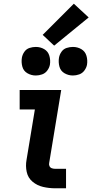

<svg xmlns="http://www.w3.org/2000/svg" viewBox="-20 -1015 498 1035"><path d="M278 0H336V-105H278Q268 -105 259.5 -108Q251 -111 247 -119Q243 -127 245 -136L310 -530H86V-425H168L123 -153Q117 -120 124 -88Q131 -56 155.5 -35.5Q180 -15 212 -7.5Q244 0 278 0ZM373 -608Q390 -608 407 -614Q424 -620 435 -635Q446 -650 449 -666Q453 -691 446 -714.5Q439 -738 418.5 -750Q398 -762 373 -762Q356 -762 339 -756.5Q322 -751 311.5 -736Q301 -721 298 -704Q294 -679 300.5 -655.5Q307 -632 328 -620Q349 -608 373 -608ZM173 -608Q190 -608 207 -614Q224 -620 235 -635Q246 -650 249 -666Q253 -691 246 -714.5Q239 -738 218.5 -750Q198 -762 173 -762Q156 -762 139 -756.5Q122 -751 111.5 -736Q101 -721 98 -704Q94 -679 100.5 -655.5Q107 -632 128 -620Q149 -608 173 -608ZM272 -769 458 -921 378 -995 210 -827Z"/></svg>

Font: Iosevka Sparkle
Style: Bold Italic
Weight: 700
Italic angle: -9°
Designer: Belleve Invis
Foundry: Belleve Invis
Version: Version 4.5.0; ttfautohint (v1.8.3)